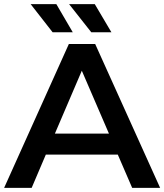

<svg xmlns="http://www.w3.org/2000/svg" viewBox="-25 -914 799 934"><path d="M548 -162H198L129 0H-5L310 -700H438L754 0H618ZM505 -264 373 -570 242 -264ZM124 -894H249L329 -757H231ZM311 -894H436L517 -757H419Z"/></svg>

Font: APTA Sans SemiBold
Style: Bold
Weight: 600
Version: Version 7.200